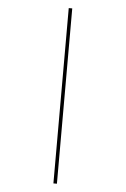

<svg xmlns="http://www.w3.org/2000/svg" viewBox="-64 -805 715 1091"><g transform="rotate(5 293.5 -260.0)"><path d="M283 240V-760H303V240Z"/></g></svg>

Font: Noto Serif Display Semi
Style: Regular
Weight: 600
Designer: Monotype Design Team
Foundry: Monotype Imaging Inc.
Version: Version 1.900